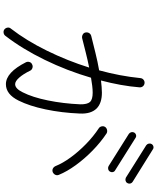

<svg xmlns="http://www.w3.org/2000/svg" viewBox="74 -921 852 1040"><g transform="rotate(90 500.0 -401.0)"><path d="M139 1Q131 -6 129.5 -16Q128 -26 135 -34Q200 -118 254.5 -229Q309 -340 346 -458Q306 -450 264.5 -439.5Q223 -429 187 -420Q177 -418 167.5 -423Q158 -428 156 -438Q154 -449 159 -457.5Q164 -466 174 -469Q218 -480 266.5 -492Q315 -504 361 -512Q392 -625 403 -735Q404 -746 412 -752.5Q420 -759 430 -758Q441 -757 447.5 -749Q454 -741 453 -730Q449 -680 439.5 -627.5Q430 -575 416 -522Q434 -524 450.5 -525.5Q467 -527 482 -527Q539 -527 568 -498Q598 -467 595 -407Q591 -309 572.5 -221.5Q554 -134 525 -76Q491 -7 436 -7Q372 -7 317 -116Q313 -125 316 -135Q319 -145 329 -149Q338 -154 348.5 -150.5Q359 -147 363 -138Q381 -101 400.5 -79Q420 -57 436 -57Q460 -57 480 -98Q507 -151 524 -234.5Q541 -318 545 -409Q546 -447 532 -463Q518 -477 482 -477Q465 -477 444.5 -474.5Q424 -472 401 -468Q363 -338 304 -217Q245 -96 174 -4Q168 4 157.5 5.5Q147 7 139 1ZM913 -261Q903 -257 894 -261Q885 -265 880 -275Q864 -315 832.5 -358Q801 -401 760 -441Q719 -481 675 -510Q667 -515 664.5 -525.5Q662 -536 668 -545Q674 -553 684.5 -555Q695 -557 703 -552Q751 -520 795.5 -476.5Q840 -433 874.5 -385.5Q909 -338 927 -294Q931 -284 927 -275Q923 -266 913 -261ZM942 -657 767 -767Q760 -772 758 -780.5Q756 -789 760 -796Q765 -804 773.5 -806Q782 -808 789 -803L964 -694Q972 -689 974 -680.5Q976 -672 971 -664Q967 -657 958.5 -655Q950 -653 942 -657ZM880 -563 705 -673Q698 -678 696 -686.5Q694 -695 698 -702Q703 -710 711.5 -712Q720 -714 727 -709L902 -599Q910 -595 912 -586.5Q914 -578 909 -570Q905 -563 896.5 -561Q888 -559 880 -563Z"/></g></svg>

Font: Zen Kurenaido
Style: Regular
Weight: 400
Designer: Yoshimichi Ohira
Foundry: Positype
Version: Version 1.001